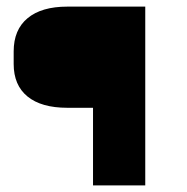

<svg xmlns="http://www.w3.org/2000/svg" viewBox="-20 -560 564 580"><path d="M418.8 -540V0H261V-234.4H183.3Q104.9 -234.4 63.1 -268.5Q21.3 -302.6 21.3 -366.8V-404.7Q21.3 -470.3 63.4 -505.1Q105.4 -540 183.3 -540Z"/></svg>

Font: Pathway Extreme 8pt Thin
Style: Regular
Weight: 100
Version: Version 1.001;gftools[0.9.26]